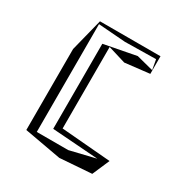

<svg xmlns="http://www.w3.org/2000/svg" viewBox="-119 -538 618 651"><g transform="rotate(30 189.5 -212.0)"><path d="M326 -447H89L57 -320V-3L201 23L325 14L354 -53L161 -69V-388L230 -367L326 -378ZM318 -431 325 -392 259 -409 134 -385V-52L314 -39L214 -15H91V-437L197 -429Z"/></g></svg>

Font: Quebrada
Style: Regular
Weight: 400
Designer: deFharo
Foundry: deFharo
Version: Version 1.034 2012